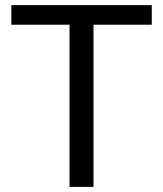

<svg xmlns="http://www.w3.org/2000/svg" viewBox="-20 -731 637 751"><path d="M345.7 0H252V-710.9H345.7ZM573.7 -634.3H24.4V-710.9H573.7Z"/></svg>

Font: Heebo
Style: Regular
Weight: 400
Designer: Oded Ezer
Foundry: Ezer Type House
Version: Version 3.100